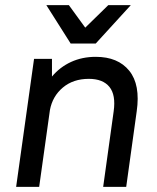

<svg xmlns="http://www.w3.org/2000/svg" viewBox="-20 -730 615 750"><path d="M113 -500H183V-431Q214 -468 257.5 -488Q301 -508 354 -508Q441 -508 485 -453.5Q529 -399 514 -295L473 0H383L424 -295Q433 -359 407.5 -390.5Q382 -422 327 -422Q266 -422 225.5 -388Q185 -354 175 -300L133 0H43ZM161 -710H249L313 -622L403 -710H491L354 -560H256Z"/></svg>

Font: Retni Sans Medium
Style: Italic
Weight: 500
Italic angle: -8°
Designer: Vitaly Kuzmin
Foundry: ParaType Ltd.
Version: Version 1.00;June 10, 2019;FontCreator 11.5.0.2425 64-bit; t